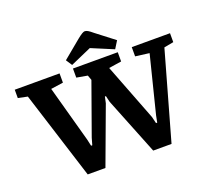

<svg xmlns="http://www.w3.org/2000/svg" viewBox="-159 -1022 1324 1212"><g transform="rotate(-20 503.5 -416.0)"><path d="M232 12 45 -579 -18 -592V-648H283V-586L200 -574L304 -196L314 -151H322L335 -197L458 -541L446 -574L373 -587V-648H674V-586L589 -573L737 -190L748 -145H756L765 -191L861 -574L768 -586V-648H1025V-588L961 -576L795 12H672L519 -371L509 -413H502L493 -371L351 12ZM376 -671 349 -712 471 -813Q492 -830 504 -837Q516 -844 523 -844Q532 -844 543.5 -837.5Q555 -831 575 -814L696 -721L665 -671L517 -733Z"/></g></svg>

Font: Faustina Light
Style: Bold
Weight: 700
Version: Version 1.200